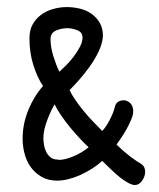

<svg xmlns="http://www.w3.org/2000/svg" viewBox="-20 -533 456 551"><path d="M386.7 -61.5Q396.5 -54.7 396.5 -40Q396.5 -26.4 387.7 -14.2Q378.9 -2 367.2 -2Q359.4 -2 347.7 -8.3Q335.9 -14.6 323.2 -24.9Q310.5 -35.2 297.9 -47.4Q285.2 -59.6 273.4 -71.3Q260.7 -59.6 244.6 -49.3Q228.5 -39.1 211.4 -31.2Q194.3 -23.4 176.8 -19Q159.2 -14.6 144.5 -14.6Q118.2 -14.6 99.6 -25.4Q81.1 -36.1 68.8 -52.7Q56.6 -69.3 50.8 -90.8Q44.9 -112.3 44.9 -134.8Q44.9 -177.7 61.5 -217.8Q78.1 -257.8 103.5 -286.1Q86.9 -310.5 75.7 -346.2Q64.5 -381.8 64.5 -422.9Q64.5 -446.3 73.7 -462.9Q83 -479.5 98.1 -490.7Q113.3 -502 132.8 -507.3Q152.3 -512.7 171.9 -512.7Q190.4 -512.7 209 -508.3Q227.5 -503.9 242.2 -493.7Q256.8 -483.4 266.1 -467.8Q275.4 -452.1 275.4 -428.7Q273.4 -406.2 262.7 -384.3Q252 -362.3 237.3 -341.8Q222.7 -321.3 207 -303.7Q191.4 -286.1 179.7 -274.4Q185.5 -261.7 196.3 -246.1Q207 -230.5 220.2 -214.4Q233.4 -198.2 247.6 -183.6Q261.7 -168.9 273.4 -157.2Q283.2 -167 294.4 -188Q305.7 -209 310.5 -229.5Q316.4 -245.1 335 -245.1Q345.7 -245.1 354 -236.8Q362.3 -228.5 362.3 -213.9Q362.3 -203.1 356.4 -189.5Q350.6 -175.8 342.8 -161.6Q335 -147.5 326.7 -135.7Q318.4 -124 314.5 -118.2Q332 -100.6 351.1 -85.9Q370.1 -71.3 386.7 -61.5ZM144.5 -75.2Q146.5 -75.2 147 -74.7Q147.5 -74.2 149.4 -74.2Q166 -74.2 189.9 -84Q213.9 -93.8 234.4 -110.4Q223.6 -120.1 209.5 -135.3Q195.3 -150.4 181.6 -167Q168 -183.6 155.8 -201.2Q143.6 -218.8 136.7 -233.4Q132.8 -227.5 127.4 -216.3Q122.1 -205.1 116.7 -191.4Q111.3 -177.7 107.9 -163.6Q104.5 -149.4 104.5 -136.7Q104.5 -127 106.4 -116.2Q108.4 -105.5 112.8 -96.7Q117.2 -87.9 125 -81.5Q132.8 -75.2 144.5 -75.2ZM125 -420.9Q125 -397.5 133.3 -371.1Q141.6 -344.7 150.4 -327.1Q158.2 -334 169.9 -345.7Q181.6 -357.4 191.9 -371.1Q202.1 -384.8 209.5 -398.9Q216.8 -413.1 216.8 -424.8Q216.8 -440.4 201.7 -446.3Q186.5 -452.1 173.8 -452.1Q156.2 -452.1 140.6 -445.3Q125 -438.5 125 -420.9Z"/></svg>

Font: Hi Melody
Style: Regular
Weight: 400
Designer: YoonDesign Inc.
Foundry: YoonDesign Inc.
Version: Version 3.00